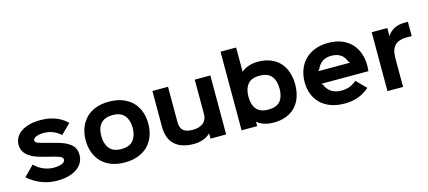

<svg xmlns="http://www.w3.org/2000/svg" viewBox="-61 -1407 4425 1984"><g transform="rotate(-15 2151.0 -414.5)"><path d="M651 -188Q651 -148 633.5 -112Q616 -76 580 -48.5Q544 -21 489.5 -5Q435 11 362 11Q188 11 50 -108L157 -216Q197 -174 251 -151Q305 -128 359 -128Q395 -128 419 -133Q443 -138 457 -146Q471 -154 477 -163Q483 -172 483 -181Q483 -188 480.5 -195Q478 -202 469.5 -208.5Q461 -215 444.5 -221.5Q428 -228 401 -235Q396 -236 379.5 -240.5Q363 -245 344.5 -249.5Q326 -254 309.5 -258.5Q293 -263 288 -264Q247 -274 208 -288Q169 -302 138 -324Q107 -346 88 -376.5Q69 -407 69 -450Q69 -491 88 -525.5Q107 -560 143.5 -585.5Q180 -611 232.5 -625Q285 -639 352 -639Q527 -639 635 -534L531 -431Q497 -464 450.5 -483Q404 -502 353 -502Q318 -502 295.5 -496.5Q273 -491 260 -483.5Q247 -476 242 -467.5Q237 -459 237 -452Q237 -432 263.5 -421.5Q290 -411 348 -397Q353 -396 367.5 -392Q382 -388 398.5 -383.5Q415 -379 429.5 -375Q444 -371 449 -370Q549 -345 600 -302.5Q651 -260 651 -188Z M1421 -315Q1421 -247 1400 -187.5Q1379 -128 1337 -84Q1295 -40 1232 -15Q1169 10 1086 10Q1002 10 939 -15Q876 -40 834.5 -84Q793 -128 772 -187Q751 -246 751 -315Q751 -384 772 -443Q793 -502 834.5 -546Q876 -590 938.5 -615Q1001 -640 1085 -640Q1169 -640 1232 -615Q1295 -590 1337 -546.5Q1379 -503 1400 -443.5Q1421 -384 1421 -315ZM1254 -315Q1254 -396 1214 -446Q1174 -496 1086 -496Q1042 -496 1010 -483Q978 -470 957.5 -446.5Q937 -423 927.5 -389.5Q918 -356 918 -315Q918 -234 958.5 -183.5Q999 -133 1086 -133Q1174 -133 1214 -183.5Q1254 -234 1254 -315Z M2169 1H2002V-54H2000Q1969 -23 1923 -6.5Q1877 10 1825 10Q1753 10 1701 -8Q1649 -26 1615 -59.5Q1581 -93 1565 -140.5Q1549 -188 1549 -246V-630H1716V-255Q1716 -226 1722.5 -204Q1729 -182 1744.5 -166Q1760 -150 1786 -142Q1812 -134 1850 -134Q1919 -134 1960.5 -166.5Q2002 -199 2002 -262V-630H2169Z M2992 -314Q2992 -244 2972.5 -184.5Q2953 -125 2914 -82Q2875 -39 2816 -14.5Q2757 10 2678 10Q2623 10 2577.5 -4.5Q2532 -19 2503 -45H2501V1H2334V-840H2501V-581H2503Q2530 -608 2577 -624Q2624 -640 2678 -640Q2757 -640 2816 -615.5Q2875 -591 2914 -547.5Q2953 -504 2972.5 -444Q2992 -384 2992 -314ZM2825 -314Q2825 -398 2786 -447Q2747 -496 2658 -496Q2569 -496 2530.5 -447Q2492 -398 2492 -314Q2492 -231 2531 -182.5Q2570 -134 2659 -134Q2748 -134 2786.5 -182Q2825 -230 2825 -314Z M3762 -310Q3762 -298 3761 -281.5Q3760 -265 3758 -250H3255L3270 -234Q3288 -186 3330.5 -157Q3373 -128 3438 -128Q3486 -128 3525 -142.5Q3564 -157 3602 -188L3703 -86Q3646 -37 3581.5 -13.5Q3517 10 3438 10Q3351 10 3286 -15Q3221 -40 3178 -83Q3135 -126 3113.5 -184.5Q3092 -243 3092 -310Q3092 -381 3114.5 -441.5Q3137 -502 3180 -546Q3223 -590 3286 -615Q3349 -640 3429 -640Q3513 -640 3575.5 -614.5Q3638 -589 3679.5 -544Q3721 -499 3741.5 -439Q3762 -379 3762 -310ZM3599 -384 3583 -400Q3566 -450 3527.5 -476.5Q3489 -503 3429 -503Q3367 -503 3329.5 -475.5Q3292 -448 3272 -400L3257 -384Z M4284 -485H4234Q4145 -485 4103.5 -443Q4062 -401 4062 -312V0H3895V-630H4062V-546H4064Q4091 -589 4137 -613Q4183 -637 4247 -637H4284Z"/></g></svg>

Font: TypoPRO Sinkin Sans
Style: 700 Bold
Weight: 700
Designer: Keith Bates
Foundry: K-Type
Version: Sinkin Sans (version 1.0)  by Keith Bates   •   © 2014   www